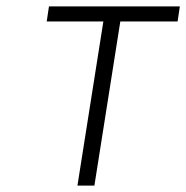

<svg xmlns="http://www.w3.org/2000/svg" viewBox="-20 -590 582 600"><path d="M126 -523H303L222 -10H275L356 -523H535L542 -570H133Z"/></svg>

Font: Charger Sport
Style: ExLitExtObl
Weight: 200
Designer: Jasper
Foundry: Cannot Into Space Fonts
Version: Version 1.1